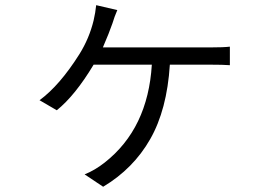

<svg xmlns="http://www.w3.org/2000/svg" viewBox="-20 -630 1040 728"><path d="M370.1 -450.2H776.4Q828.1 -450.2 851.6 -453.1V-382.8Q826.2 -384.8 776.4 -384.8H624Q613.3 -213.9 549.3 -102.1Q485.4 9.8 371.1 78.1L300.8 31.2Q339.8 15.6 377 -13.7Q541 -142.6 555.7 -384.8H335Q264.6 -267.6 195.3 -211.9L129.9 -250Q206.1 -305.7 281.2 -424.8Q318.4 -484.4 335 -552.7Q341.8 -582 344.7 -610.4L424.8 -591.8Q414.1 -567.4 406.2 -541Q394.5 -506.8 370.1 -450.2Z"/></svg>

Font: GenEi Gothic M SemiLight
Style: Regular
Weight: 350
Designer: o_tamon (Modified); [Source Han Sans]
Ryoko NISHIZUKA  (kana & ideographs); Paul D. Hunt (Latin, Greek & Cyrillic); Wenl
Version: Version 1.1a;Original Version 1.004